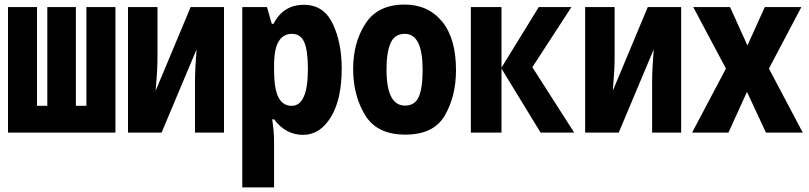

<svg xmlns="http://www.w3.org/2000/svg" viewBox="-20 -580 3540 840"><path d="M15 0V-549H142V-117H187V-549H312V-117H358V-549H485V0Z M540 0H687L840 -364Q837 -325 835 -288.5Q833 -252 833 -216V0H960V-549H814L661 -183Q665 -230 667 -264Q669 -298 669 -336V-549H540Z M1040 240H1179V42Q1179 12 1176.5 -13.5Q1174 -39 1171 -58H1179Q1230 10 1306 10Q1380 10 1427.5 -67.5Q1475 -145 1475 -281Q1475 -394 1435.5 -476.5Q1396 -559 1310 -559Q1219 -559 1177 -476H1169L1148 -549H1040ZM1256 -117Q1217 -117 1198 -154.5Q1179 -192 1179 -275V-292Q1179 -367 1199.5 -399.5Q1220 -432 1257 -432Q1295 -432 1311 -395.5Q1327 -359 1327 -278Q1327 -117 1256 -117Z M1753 9Q1878 9 1926.5 -75.5Q1975 -160 1975 -273Q1975 -412 1914 -486Q1853 -560 1750 -560Q1633 -560 1579 -477Q1525 -394 1525 -278Q1525 -163 1577 -77Q1629 9 1753 9ZM1752 -118Q1671 -118 1671 -275Q1671 -352 1689 -392Q1707 -432 1751 -432Q1829 -432 1829 -275Q1829 -194 1812 -156Q1795 -118 1752 -118Z M2040 0V-549H2174V-284L2337 -549H2480L2309 -286L2492 0H2345L2174 -280V0Z M2540 0H2687L2840 -364Q2837 -325 2835 -288.5Q2833 -252 2833 -216V0H2960V-549H2814L2661 -183Q2665 -230 2667 -264Q2669 -298 2669 -336V-549H2540Z M3008 0 3156 -280 3013 -549H3174L3250 -381L3326 -549H3486L3344 -280L3492 0H3331L3248 -178L3167 0Z"/></svg>

Font: Noto Sans Mono Condensed Extra
Style: Regular
Weight: 800
Width: 3
Designer: Monotype Design Team
Foundry: Monotype Imaging Inc.
Version: Version 1.900